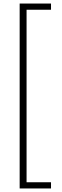

<svg xmlns="http://www.w3.org/2000/svg" viewBox="-20 -886 349 1084"><path d="M91 178V-866H268V-831H130V143H268V178Z"/></svg>

Font: Noto Sans Malayalam UI ExtraLight
Style: Regular
Weight: 200
Designer: Jelle Bosma - Monotype Design Team
Foundry: Monotype Imaging Inc.
Version: Version 2.104; ttfautohint (v1.8.4.7-5d5b)